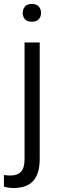

<svg xmlns="http://www.w3.org/2000/svg" viewBox="-44 -733 303 959"><path d="M154.3 -521V61Q154.3 134.8 122.1 170.4Q89.8 206.1 23.4 206.1Q-2 206.1 -24.4 199.2V141.1Q-10.3 143.6 9.3 143.6Q25.4 143.6 38.6 138.9Q51.8 134.3 60.5 125Q78.6 106.4 78.6 63V-521ZM69.3 -668.5Q69.3 -674.8 70.6 -680.4Q71.8 -686 74.5 -690.9Q77.1 -695.8 81.1 -700.7Q92.3 -713.4 114.7 -713.4Q137.7 -713.4 149.4 -700.7Q161.1 -687.5 161.1 -668.5Q161.1 -649.4 149.4 -636.7Q137.7 -624.5 114.7 -624.5Q103 -624.5 94.5 -627.7Q85.9 -630.9 80.6 -636.7Q75.2 -643.1 72.3 -650.9Q69.3 -658.7 69.3 -668.5Z"/></svg>

Font: Vazir Light UI
Style: Light-UI
Weight: 300
Designer: Saber Rastikerdar
Foundry: Saber Rastikerdar
Version: Version 30.0.0